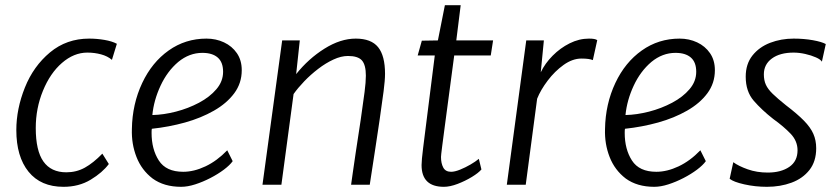

<svg xmlns="http://www.w3.org/2000/svg" viewBox="-20 -713 3240 741"><path d="M225 8Q137.5 8 90.2 -50.2Q43 -108.5 43 -211Q43 -292.5 76 -375Q109 -457.5 173 -510.8Q237 -564 324 -564Q353.5 -564 383 -559Q412.5 -554 431 -544L412 -482Q395 -496.5 370 -503.2Q345 -510 317 -510Q265 -510 219 -470Q173.5 -430.5 145.8 -362.8Q118 -295 118 -219Q118 -131.5 147.5 -89.8Q177 -48 236 -48Q275 -48 307.5 -66Q340 -84 375 -120L400 -80Q375.5 -47 330 -19.5Q284.5 8 225 8Z M679 8Q613 8 569 -24Q526.5 -56.5 506.8 -107Q487 -157.5 489 -215Q490.5 -311.5 529 -393Q566.5 -472.5 631 -518.2Q695.5 -564 777 -564Q813.5 -564 844.5 -549.5Q875.5 -535 894.2 -507.8Q913 -480.5 913 -442Q913 -392 884 -353Q855 -314 805.5 -285.8Q756 -257.5 694 -240.2Q632 -223 566 -216Q565.5 -214 565.2 -209.8Q565 -205.5 565 -200Q565 -137 593 -93.5Q621 -50 687 -50Q728.5 -50 773 -71Q817.5 -92 857 -133L878 -91Q867 -75.5 844 -58.2Q821 -41 792 -26Q763 -11 733.5 -1.5Q704 8 679 8ZM568 -269Q611.5 -270 659 -282.2Q706.5 -294.5 748 -316.5Q789.5 -338.5 815.2 -368.8Q841 -399 841 -436Q841 -473 820.2 -491Q799.5 -509 761 -509Q710.5 -509 668 -474Q625.5 -438 599.5 -382Q573.5 -326 568 -269Z M993 0 1069 -557H1137L1123 -427Q1170.5 -486.5 1232.2 -525.2Q1294 -564 1353 -564Q1412.5 -564 1439.2 -531Q1466 -498 1466 -428Q1466 -404 1460.5 -361.2Q1455 -318.5 1445 -250Q1442.5 -234.5 1438.8 -208.5Q1435 -182.5 1427.5 -133.5Q1420 -84.5 1407 0H1335Q1337.5 -17.5 1341.5 -46.2Q1345.5 -75 1352.8 -123.8Q1360 -172.5 1372 -250Q1382 -319 1387 -357.8Q1392 -396.5 1392 -421Q1392 -462.5 1376.8 -479.8Q1361.5 -497 1323 -497Q1296.5 -497 1266.8 -483.2Q1237 -469.5 1208 -447.2Q1179 -425 1154.2 -399.2Q1129.5 -373.5 1113 -350L1066 0Z M1693 8Q1607 8 1607 -76Q1607 -94 1613 -142L1658 -499H1592L1608 -556L1670 -557L1697 -693H1758L1741 -557H1883L1874 -499H1733Q1719 -395 1710 -326Q1701 -257 1695.2 -214.8Q1689.5 -172.5 1686.8 -150.5Q1684 -128.5 1683 -119.5Q1682 -110.5 1682 -107Q1682 -82.5 1690.8 -66.2Q1699.5 -50 1721 -50Q1735 -50 1755.5 -58.2Q1776 -66.5 1795.8 -78Q1815.5 -89.5 1828 -100L1838 -59Q1826.5 -45.5 1801 -30Q1775.5 -14.5 1746 -3.2Q1716.5 8 1693 8Z M1936 0 2011 -557H2079L2067 -434Q2083.5 -468.5 2112.8 -498Q2142 -527.5 2178.5 -545.8Q2215 -564 2253 -564Q2277.5 -564 2285 -558L2268 -481Q2254.5 -487 2224 -487Q2189.5 -487 2155.2 -462.5Q2121 -438 2093.8 -402Q2066.5 -366 2053 -332L2009 0Z M2505 8Q2439 8 2395 -24Q2352.5 -56.5 2332.8 -107Q2313 -157.5 2315 -215Q2316.5 -311.5 2355 -393Q2392.5 -472.5 2457 -518.2Q2521.5 -564 2603 -564Q2639.5 -564 2670.5 -549.5Q2701.5 -535 2720.2 -507.8Q2739 -480.5 2739 -442Q2739 -392 2710 -353Q2681 -314 2631.5 -285.8Q2582 -257.5 2520 -240.2Q2458 -223 2392 -216Q2391.5 -214 2391.2 -209.8Q2391 -205.5 2391 -200Q2391 -137 2419 -93.5Q2447 -50 2513 -50Q2554.5 -50 2599 -71Q2643.5 -92 2683 -133L2704 -91Q2693 -75.5 2670 -58.2Q2647 -41 2618 -26Q2589 -11 2559.5 -1.5Q2530 8 2505 8ZM2394 -269Q2437.5 -270 2485 -282.2Q2532.5 -294.5 2574 -316.5Q2615.5 -338.5 2641.2 -368.8Q2667 -399 2667 -436Q2667 -473 2646.2 -491Q2625.5 -509 2587 -509Q2536.5 -509 2494 -474Q2451.5 -438 2425.5 -382Q2399.5 -326 2394 -269Z M2940 8Q2894.5 8 2852.5 -1.5Q2810.5 -11 2796 -23L2810 -87Q2830.5 -72 2865.8 -59.5Q2901 -47 2943 -47Q2994 -47 3026 -68.8Q3058 -90.5 3058 -133Q3058 -169 3031.2 -197Q3004.5 -225 2964 -254Q2920 -288.5 2889 -324.2Q2858 -360 2858 -417Q2858 -466 2884 -498.8Q2910 -531.5 2952.2 -547.8Q2994.5 -564 3043 -564Q3083 -564 3117.5 -557.8Q3152 -551.5 3167 -543L3152 -475Q3147 -483.5 3129 -491.5Q3111 -499.5 3087.5 -504.8Q3064 -510 3043 -510Q2990 -510 2959 -487.2Q2928 -464.5 2928 -426Q2928 -403 2935.8 -386Q2943.5 -369 2962 -351Q2980.5 -333 3013 -307Q3057 -273.5 3082.5 -247.5Q3108 -221.5 3119 -196.5Q3130 -171.5 3130 -141Q3130 -90 3104 -57Q3078 -24 3034.8 -8Q2991.5 8 2940 8Z"/></svg>

Font: Merriweather Sans Light
Style: Italic
Weight: 300
Italic angle: -7.5°
Designer: Eben Sorkin
Foundry: Eben Sorkin
Version: Version 2.001; ttfautohint (v1.8.3)